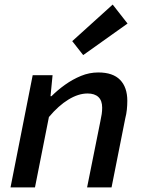

<svg xmlns="http://www.w3.org/2000/svg" viewBox="-20 -820 640 840"><path d="M26 0 123 -491H210L201 -399H205Q232 -426 265 -449.5Q298 -473 334.5 -488Q371 -503 410 -503Q474 -503 505.5 -470.5Q537 -438 537 -379Q537 -360 535 -340.5Q533 -321 528 -302L468 0H361L419 -289Q423 -307 425 -321Q427 -335 427 -349Q427 -380 410.5 -395.5Q394 -411 363 -411Q323 -411 279.5 -384.5Q236 -358 194 -308L133 0ZM344 -579 296 -640 473 -800 538 -717Z"/></svg>

Font: Source Code Pro SemiBold
Style: Italic
Weight: 600
Italic angle: -11°
Monospace: yes
Designer: Paul D. Hunt, Teo Tuominen
Foundry: Adobe Systems Incorporated
Version: Version 1.016;hotconv 1.0.116;makeotfexe 2.5.65601